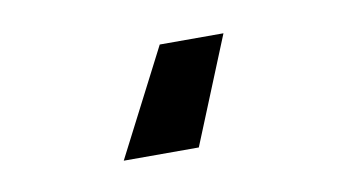

<svg xmlns="http://www.w3.org/2000/svg" viewBox="-34 -78 568 300"><g transform="rotate(-10 250.0 71.5)"><path d="M230 -13.2H331.1L262.2 155.8H143.1Z"/></g></svg>

Font: D-DIN Exp
Style: DINExp-Bold
Weight: 700
Width: 7
Designer: Charles Nix
Foundry: Datto Inc.
Version: Version 1.00